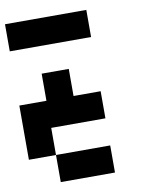

<svg xmlns="http://www.w3.org/2000/svg" viewBox="-84 -811 669 872"><g transform="rotate(-10 250.0 -375.0)"><path d="M0 -625V-750H375V-625ZM125 -125H0V-375H125V-500H250V-375H375V-250H125ZM125 0V-125H375V0Z"/></g></svg>

Font: Tiny5
Style: Regular
Weight: 400
Designer: Stefan Schmidt
Foundry: Made with Bits'n'Picas by Kreative Software
Version: Version 1.002; ttfautohint (v1.8.4.7-5d5b)